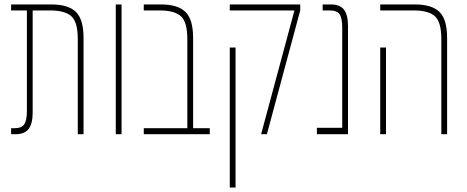

<svg xmlns="http://www.w3.org/2000/svg" viewBox="-20 -604 2102 864"><path d="M30 0V-27H45Q77 -27 89 -44.5Q101 -62 101 -105V-557H30V-584H211Q287 -584 321.5 -550.5Q356 -517 356 -433V0H330V-428Q330 -505 301 -531Q272 -557 206 -557H127V-97Q127 -48 109 -24Q91 0 50 0Z M501 0V-584H527V0Z M627 0V-27H823V-428Q823 -505 794 -531Q765 -557 699 -557H627V-584H704Q780 -584 814.5 -550.5Q849 -517 849 -433V-27H924V0Z M1155 0 1305 -557H1014V-584H1331V-557L1181 0ZM1014 240V-390H1040V240Z M1406 0V-29H1520V-479Q1520 -523 1508 -540Q1496 -557 1464 -557H1432V-584H1469Q1510 -584 1528 -560.5Q1546 -537 1546 -487V0Z M1966 0V-428Q1966 -505 1937 -531Q1908 -557 1842 -557H1691V-584H1847Q1923 -584 1957.5 -550.5Q1992 -517 1992 -433V0ZM1691 0V-390H1717V0Z"/></svg>

Font: Noto Sans Hebrew ExtraCondensed Thin
Style: Regular
Weight: 100
Width: 2
Designer: Monotype Design Team
Foundry: Monotype Imaging Inc.
Version: Version 2.004; ttfautohint (v1.8.4.7-5d5b)